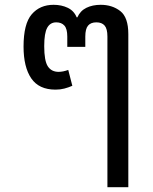

<svg xmlns="http://www.w3.org/2000/svg" viewBox="-20 -578 635 799"><path d="M427 201V-426Q427 -458 415.5 -471.5Q404 -485 381 -485Q358 -485 346.5 -471.5Q335 -458 335 -426V-383H260V-426Q260 -458 248 -471.5Q236 -485 214 -485Q189 -485 176.5 -462.5Q164 -440 164 -386Q164 -325 179 -302Q194 -279 224 -279Q242 -279 264 -287L281 -221Q265 -214 248 -209.5Q231 -205 211 -205Q142 -205 110 -252Q78 -299 78 -384Q78 -479 112 -518.5Q146 -558 203 -558Q236 -558 262 -545.5Q288 -533 299 -506H302Q314 -533 339.5 -545.5Q365 -558 399 -558Q447 -558 480.5 -532Q514 -506 514 -436V201Z"/></svg>

Font: TSCustom
Style: Regular
Weight: 400
Designer: Monotype Design Team
Foundry: Monotype Imaging Inc.
Version: Version 2.004; ttfautohint (v1.8.3) -l 8 -r 50 -G 200 -x 14 